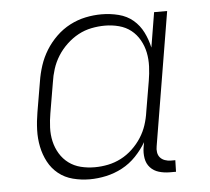

<svg xmlns="http://www.w3.org/2000/svg" viewBox="-44 -575 688 630"><g transform="rotate(-5 300.0 -260.0)"><path d="M227 8Q199 8 172 1Q145 -6 124.5 -22.5Q104 -39 91.5 -62.5Q79 -86 73.5 -113Q68 -140 69 -168.5Q70 -197 75 -226L92 -326Q96 -352 104.5 -378Q113 -404 127.5 -427.5Q142 -451 162.5 -471Q183 -491 208 -504Q233 -517 259.5 -522.5Q286 -528 312 -528Q341 -528 368.5 -521Q396 -514 416 -497Q436 -480 448 -456Q460 -432 466 -405L485 -520H528L455 -81Q453 -71 454.5 -61Q456 -51 462 -44Q468 -37 477.5 -33.5Q487 -30 498 -30H512L511 8H491Q472 8 455 3Q438 -2 426.5 -14.5Q415 -27 412 -45Q409 -63 412 -81L415 -98Q401 -74 380.5 -52.5Q360 -31 334.5 -17.5Q309 -4 281.5 2Q254 8 227 8ZM247 -30Q269 -30 291 -34.5Q313 -39 333.5 -49.5Q354 -60 371.5 -76.5Q389 -93 401.5 -112.5Q414 -132 421 -153.5Q428 -175 431 -197L448 -297Q452 -320 453 -344Q454 -368 449.5 -390Q445 -412 434 -431.5Q423 -451 406 -464.5Q389 -478 366.5 -484Q344 -490 320 -490Q298 -490 275.5 -485.5Q253 -481 232.5 -470Q212 -459 194 -442Q176 -425 163.5 -405Q151 -385 144 -363Q137 -341 134 -319L117 -219Q113 -196 112 -172.5Q111 -149 116 -127Q121 -105 132.5 -86Q144 -67 161.5 -54Q179 -41 201 -35.5Q223 -30 247 -30Z"/></g></svg>

Font: Iosevka Etoile Extralight
Style: Italic
Weight: 200
Italic angle: -9°
Designer: Belleve Invis
Foundry: Belleve Invis
Version: Version 22.1.2; ttfautohint (v1.8.4)